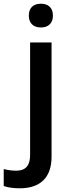

<svg xmlns="http://www.w3.org/2000/svg" viewBox="-79 -767 378 1027"><path d="M26.9 240.2Q-24.9 240.2 -59.1 228V137.2Q-25.9 146 8.8 146Q82 146 82 63V-540H196.8V70.8Q196.8 154.3 153.1 197.3Q109.4 240.2 26.9 240.2ZM75.2 -683.1Q75.2 -713.9 92 -730.5Q108.9 -747.1 140.1 -747.1Q170.4 -747.1 187.3 -730.5Q204.1 -713.9 204.1 -683.1Q204.1 -653.8 187.3 -637Q170.4 -620.1 140.1 -620.1Q108.9 -620.1 92 -637Q75.2 -653.8 75.2 -683.1Z"/></svg>

Font: f0_21440          
Style: Regular
Weight: 600
Foundry: Ascender Corporation
Version: Version 1.10